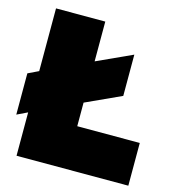

<svg xmlns="http://www.w3.org/2000/svg" viewBox="-105 -791 814 881"><g transform="rotate(15 302.0 -350.0)"><path d="M3 -182V-378L53 -402V-700H287V-511L455 -588V-392L287 -315V-203H584V0H53V-206Z"/></g></svg>

Font: Georama ExtraCondensed Thin Black
Style: Regular
Weight: 900
Version: Version 1.001